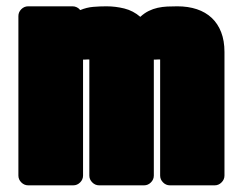

<svg xmlns="http://www.w3.org/2000/svg" viewBox="-20 -545 752 596"><path d="M457.5 -359.9V0Q457.5 12.2 448.5 21.2Q439.5 30.3 427.2 30.3H287.6Q275.4 30.3 266.4 21.2Q257.3 12.2 257.3 0V-360.4H254.9H250.5L242.2 -359.9H237.8V0Q237.8 12.2 228.8 21.2Q219.7 30.3 207.5 30.3H67.4Q55.2 30.3 46.1 21.2Q37.1 12.2 37.1 0V-495.1Q37.1 -507.3 46.1 -516.4Q55.2 -525.4 67.4 -525.4H205.6Q212.4 -525.4 218.8 -522.2Q225.1 -519 229 -513.7Q249 -522 269.3 -523.7Q289.6 -525.4 310.5 -525.4Q338.4 -525.4 366 -518.6Q393.6 -511.7 415.5 -492.7Q428.2 -504.4 441.7 -511Q455.1 -517.6 469.5 -520.8Q483.9 -523.9 499 -524.7Q514.2 -525.4 530.3 -525.4Q564 -525.4 591.1 -516.4Q618.2 -507.3 637.2 -489.5Q656.2 -471.7 666.5 -445.1Q676.8 -418.5 676.8 -383.8V0Q676.8 12.2 667.7 21.2Q658.7 30.3 646.5 30.3H507.3Q495.1 30.3 486.1 21.2Q477.1 12.2 477.1 0V-360.4H475.1H470.7L461.9 -359.9Z"/></svg>

Font: Akaash Gobhi Moti
Style: Regular
Weight: 400
Designer: Kulbir Singh Thind, MD
Foundry: Punjab Online
Version: Version 1.200